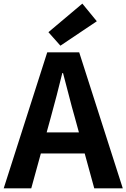

<svg xmlns="http://www.w3.org/2000/svg" viewBox="-24 -1026 689 1046"><path d="M-3.8 0 233.3 -740.8H407.5L644.9 0H489.5L383.7 -385.9Q366.9 -444.1 351.2 -506.3Q335.5 -568.5 319.4 -627.9H315.4Q300.9 -567.7 284.7 -505.9Q268.5 -444.1 252.5 -385.9L146.3 0ZM143.3 -190.1V-304.8H495.4V-190.1ZM305.1 -777.1 239.8 -850.7 424.6 -1006.3 503.4 -910.2Z"/></svg>

Font: Noto Sans SC Thin
Style: Regular
Weight: 100
Designer: Ryoko NISHIZUKA 西塚涼子 (kana, bopomofo & ideographs); Paul D. Hunt (Latin, Greek & Cyrillic); Sandoll Communications 산돌커뮤니
Foundry: Adobe
Version: Version 2.004-H2;hotconv 1.0.118;makeotfexe 2.5.65603